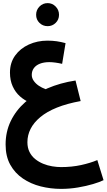

<svg xmlns="http://www.w3.org/2000/svg" viewBox="-20 -819 685 1233"><path d="M372 394Q305 394 241.5 378Q178 362 127 327.5Q76 293 46 239Q16 185 16 109Q16 27 49 -41.5Q82 -110 142 -163Q202 -216 284.5 -251.5Q367 -287 465 -302L498 -170Q410 -154 345.5 -128Q281 -102 239 -67Q197 -32 176.5 8.5Q156 49 156 94Q156 130 169.5 157Q183 184 206 202.5Q229 221 257 232.5Q285 244 315 249Q345 254 372 254Q441 254 500.5 241Q560 228 605 209L645 338Q621 350 577.5 363Q534 376 480.5 385Q427 394 372 394ZM173 -160Q138 -174 108.5 -200Q79 -226 61.5 -264.5Q44 -303 44 -353Q44 -416 77 -462Q110 -508 165 -533Q220 -558 285 -558Q317 -558 344.5 -554Q372 -550 401 -542L379 -409Q358 -414 336 -417Q314 -420 297 -420Q262 -420 236.5 -410Q211 -400 197.5 -381.5Q184 -363 184 -338Q184 -318 196.5 -300Q209 -282 229 -268.5Q249 -255 273 -246.5Q297 -238 320 -237ZM286 -651Q255 -651 233.5 -672Q212 -693 212 -724Q212 -755 233.5 -777Q255 -799 286 -799Q316 -799 337.5 -777Q359 -755 359 -724Q359 -693 337.5 -672Q316 -651 286 -651Z"/></svg>

Font: Farlight84_Sys_V01
Style: Bold
Weight: 700
Designer: Monotype Design Team, Nadine Chahine and Nizar Qandah
Foundry: Monotype Imaging Inc.
Version: Version 2.004;October 31, 2024;FontCreator 14.0.0.2814 64-bi